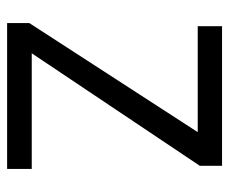

<svg xmlns="http://www.w3.org/2000/svg" viewBox="-72 -572 644 540"><g transform="rotate(90 250.0 -302.0)"><path d="M53.7 -604.5H446.3V-542L129.9 -69.3H455.1V0H44.9V-62.5L351.6 -536.1H53.7Z"/></g></svg>

Font: BabelStone Mayan Numerals
Style: Regular
Weight: 400
Designer: Andrew West
Foundry: BabelStone
Version: Version 11.000 June 09, 2018